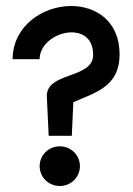

<svg xmlns="http://www.w3.org/2000/svg" viewBox="-20 -614 441 639"><path d="M22 -417H112V-422C116 -474 176 -510 226 -506C260 -503 289 -483 290 -433C292 -349 130 -377 136 -290L142 -162H219L224 -274C298 -306 378 -326 378 -433C378 -544 299 -594 217 -594C125 -594 26 -531 22 -422ZM112 -61C112 -24 142 5 179 5C216 5 246 -24 246 -61C246 -98 216 -127 179 -127C142 -127 112 -98 112 -61Z"/></svg>

Font: Charger Pro
Style: Bd
Weight: 700
Designer: Jasper
Foundry: Cannot Into Space Fonts
Version: Version 1.09